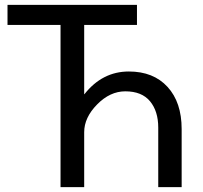

<svg xmlns="http://www.w3.org/2000/svg" viewBox="-20 -765 830 785"><path d="M10.7 -663.1V-745.1H540V-663.1H324.2V-379.9H325.2Q398.4 -472.7 506.8 -472.7Q607.4 -472.7 665 -409.7Q722.7 -346.7 722.7 -237.3V0H627V-243.2Q627 -310.5 593.3 -351.1Q559.6 -391.6 492.2 -391.6Q429.7 -391.6 377 -337.9Q324.2 -284.2 324.2 -224.6V0H227.5V-663.1Z"/></svg>

Font: Gothic A1 Medium
Style: Regular
Weight: 500
Designer: HanYang I&C Co.,Ltd.
Foundry: HanYang I&C Co.,Ltd.
Version: Version 2.50